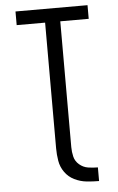

<svg xmlns="http://www.w3.org/2000/svg" viewBox="-61 -777 622 1009"><g transform="rotate(-5 250.0 -272.0)"><path d="M420 191Q387 191 354 187.5Q321 184 290.5 169Q260 154 240.5 126.5Q221 99 215.5 66Q210 33 210 0V-663H60V-735H440V-663H290V1Q290 26 296 51Q302 76 322.5 93.5Q343 111 368.5 115Q394 119 420 119Z"/></g></svg>

Font: Iosevka SS08
Style: Regular
Weight: 400
Monospace: yes
Designer: Belleve Invis
Foundry: Belleve Invis
Version: 2.1.0; ttfautohint (v1.8.2)